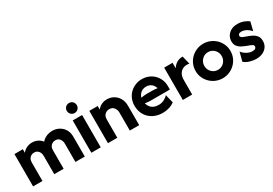

<svg xmlns="http://www.w3.org/2000/svg" viewBox="26 -1368 3053 2144"><g transform="rotate(-30 1552.0 -296.0)"><path d="M45.8 0V-416.7H154.2V-370.8Q176.4 -400 209.4 -415.3Q242.4 -430.6 278.5 -430.6Q315.3 -430.6 347.9 -415.3Q380.6 -400 402.8 -370.8Q427.1 -400 463.2 -415.3Q499.3 -430.6 541.7 -430.6Q586.1 -430.6 625 -410.1Q663.9 -389.6 688.2 -350.3Q712.5 -311.1 712.5 -254.9V0H591.7V-237.5Q591.7 -270.8 572.2 -296.5Q552.8 -322.2 516 -322.2Q496.5 -322.2 478.8 -312.8Q461.1 -303.5 450.3 -285.1Q439.6 -266.7 439.6 -238.9V0H318.8V-237.5Q318.8 -259.7 310.1 -279.2Q301.4 -298.6 284.4 -310.4Q267.4 -322.2 243.1 -322.2Q223.6 -322.2 205.9 -312.8Q188.2 -303.5 177.4 -285.1Q166.7 -266.7 166.7 -238.9V0Z M797.2 0V-416.7H918.1V0ZM857.7 -477.1Q839.6 -477.1 825 -485.8Q810.4 -494.4 801.7 -509.2Q793.1 -523.9 793.1 -541.7Q793.1 -560.4 801.7 -575Q810.4 -589.6 825.1 -597.9Q839.8 -606.2 857.7 -606.2Q876.4 -606.2 891 -597.9Q905.6 -589.6 913.9 -575.1Q922.2 -560.7 922.2 -541.7Q922.2 -523.6 913.9 -509Q905.6 -494.4 891.1 -485.8Q876.6 -477.1 857.7 -477.1Z M1011.1 0V-416.7H1119.4V-370.8Q1141.7 -400 1174.3 -415.3Q1206.9 -430.6 1244.4 -430.6Q1288.9 -430.6 1327.4 -409.4Q1366 -388.2 1389.9 -347.6Q1413.9 -306.9 1413.9 -249.3V0H1293.1V-233.3Q1293.1 -268.1 1272.2 -295.1Q1251.4 -322.2 1212.5 -322.2Q1191.7 -322.2 1173.3 -312.8Q1154.9 -303.5 1143.4 -284.4Q1131.9 -265.3 1131.9 -234.7V0Z M1713.2 13.9Q1660.4 13.9 1617 -2.8Q1573.6 -19.4 1542 -49.7Q1510.4 -79.9 1493.4 -121.5Q1476.4 -163.2 1476.4 -212.5Q1476.4 -259.7 1493.1 -299.7Q1509.7 -339.6 1539.6 -368.8Q1569.4 -397.9 1609 -414.2Q1648.6 -430.6 1694.4 -430.6Q1756.2 -430.6 1804.9 -402.4Q1853.5 -374.3 1881.6 -325.7Q1909.7 -277.1 1909.7 -215.3V-172.9H1655.6Q1638.2 -172.9 1622.2 -175Q1606.2 -177.1 1590.3 -179.9Q1595.8 -152.1 1612.5 -130.9Q1629.2 -109.7 1655.6 -97.9Q1681.9 -86.1 1716 -86.1Q1755.6 -86.1 1787.2 -102.1Q1818.8 -118.1 1838.9 -141.7L1865.3 -33.3Q1834 -9.7 1794.8 2.1Q1755.6 13.9 1713.2 13.9ZM1587.5 -252.8Q1604.2 -256.2 1621.2 -258.3Q1638.2 -260.4 1655.6 -260.4H1729.2Q1748.6 -260.4 1766 -259Q1783.3 -257.6 1798.6 -254.2Q1791.7 -279.2 1777.1 -297.2Q1762.5 -315.3 1741.3 -325Q1720.1 -334.7 1693.1 -334.7Q1667.4 -334.7 1646.2 -324.7Q1625 -314.6 1610.1 -296.5Q1595.1 -278.5 1587.5 -252.8Z M1976.4 0V-416.7H2084.7V-345.1Q2106.2 -381.2 2139.2 -401Q2172.2 -420.8 2216.7 -420.8L2243.1 -313.9Q2236.1 -316 2228.5 -317Q2220.8 -318.1 2213.2 -318.1Q2178.5 -318.1 2152.4 -302.8Q2126.4 -287.5 2111.8 -258.7Q2097.2 -229.9 2097.2 -188.2V0Z M2486.1 13.9Q2439.6 13.9 2398.6 -3.5Q2357.6 -20.8 2326.8 -51.4Q2295.9 -81.9 2278.5 -122Q2261.1 -162.2 2261.1 -208.3Q2261.1 -254.5 2278.5 -294.6Q2295.9 -334.8 2326.8 -365.3Q2357.6 -395.8 2398.6 -413.2Q2439.6 -430.6 2486.1 -430.6Q2532.6 -430.6 2573.6 -413.2Q2614.6 -395.8 2645.5 -365.3Q2676.3 -334.8 2693.7 -294.6Q2711.1 -254.5 2711.1 -208.3Q2711.1 -162.2 2693.7 -122Q2676.3 -81.9 2645.5 -51.4Q2614.6 -20.8 2573.6 -3.5Q2532.6 13.9 2486.1 13.9ZM2486.1 -94.4Q2517.4 -94.4 2542.7 -109.7Q2568.1 -125 2583 -151Q2597.9 -176.9 2597.9 -208.6Q2597.9 -240.3 2582.9 -265.9Q2567.8 -291.5 2542.5 -306.9Q2517.2 -322.2 2486.1 -322.2Q2454.9 -322.2 2429.6 -306.9Q2404.4 -291.5 2389.3 -265.9Q2374.3 -240.3 2374.3 -208.6Q2374.3 -176.9 2389.2 -151Q2404.2 -125 2429.5 -109.7Q2454.8 -94.4 2486.1 -94.4Z M2918.7 13.9Q2876.4 13.9 2833 0Q2789.6 -13.9 2765.3 -37.5L2795.1 -151.4Q2815.3 -123.6 2851 -102.8Q2886.8 -81.9 2925 -81.9Q2950.7 -81.9 2962.2 -91.7Q2973.6 -101.4 2973.6 -115.3Q2973.6 -131.2 2961.8 -138.5Q2950 -145.8 2937.5 -150.7L2879.2 -172.9Q2859.7 -180.6 2834.7 -193.8Q2809.7 -206.9 2791.3 -231.2Q2772.9 -255.6 2772.9 -295.1Q2772.9 -331.2 2791 -361.8Q2809 -392.4 2843.4 -411.5Q2877.8 -430.6 2926.4 -430.6Q2971.5 -430.6 3010.8 -415.3Q3050 -400 3068.1 -381.2L3040.3 -271.5Q3024.3 -291.7 3004.5 -305.9Q2984.7 -320.1 2963.5 -327.4Q2942.4 -334.7 2922.9 -334.7Q2900.7 -334.7 2890.3 -325.7Q2879.9 -316.7 2879.9 -304.9Q2879.9 -295.8 2887.2 -287.2Q2894.4 -278.5 2911.8 -271.5L2966 -251.4Q2989.6 -243.1 3016.3 -229.2Q3043.1 -215.3 3061.8 -190.6Q3080.6 -166 3080.6 -122.9Q3080.6 -82.6 3060.1 -51.7Q3039.6 -20.8 3003.1 -3.5Q2966.7 13.9 2918.7 13.9Z"/></g></svg>

Font: Afacad Flux
Style: Regular
Weight: 400
Designer: Kristian Moeller
Foundry: Dicotype
Version: Version 1.100